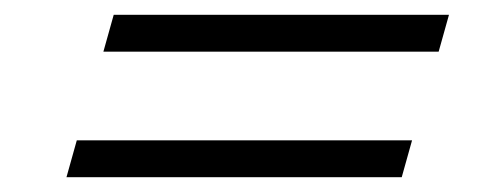

<svg xmlns="http://www.w3.org/2000/svg" viewBox="-20 -492 677 260"><path d="M524 -252H70L84 -302H538ZM574 -422H120L134 -472H588Z"/></svg>

Font: SVN-Libre Baskerville
Style: Italic
Weight: 400
Italic angle: -14°
Designer: Pablo Impallari, Rodrigo Fuenzalida
Foundry: Pablo Impallari, Rodrigo Fuenzalida
Version: Version 1.000; ttfautohint (v1.8.4)